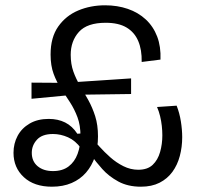

<svg xmlns="http://www.w3.org/2000/svg" viewBox="-20 -692 752 725"><path d="M176 13Q109 13 70 -23Q31 -59 31 -115Q31 -150 46.5 -179Q62 -208 92 -225.5Q122 -243 164 -243Q199 -243 226 -229.5Q253 -216 272 -187L287 -188L286 -132Q265 -161 237 -173.5Q209 -186 180 -186Q139 -186 119.5 -164.5Q100 -143 100 -115Q100 -83 122 -64.5Q144 -46 180 -46Q216 -46 239 -63.5Q262 -81 273 -111Q284 -141 284 -177Q284 -219 272.5 -249.5Q261 -280 244.5 -305.5Q228 -331 211 -356.5Q194 -382 182.5 -413Q171 -444 171 -486Q171 -551 200 -592Q229 -633 275.5 -652.5Q322 -672 377 -672Q423 -672 462.5 -658.5Q502 -645 530.5 -618.5Q559 -592 573.5 -554Q588 -516 586 -467L515 -458Q516 -504 502 -537Q488 -570 458 -588Q428 -606 379 -606Q309 -606 278 -571.5Q247 -537 247 -485Q247 -450 257 -422Q267 -394 282.5 -368Q298 -342 313.5 -314Q329 -286 339.5 -253Q350 -220 350 -177Q350 -135 338.5 -100.5Q327 -66 305 -40.5Q283 -15 250.5 -1Q218 13 176 13ZM99 -319V-380L241 -379L246 -333ZM512 13Q463 13 427 -6.5Q391 -26 366 -54Q341 -82 325 -105L311 -110L328 -169Q339 -157 356.5 -137.5Q374 -118 396.5 -98Q419 -78 446 -64.5Q473 -51 502 -51Q537 -51 556.5 -69.5Q576 -88 584.5 -118Q593 -148 593 -181Q593 -198 591 -216.5Q589 -235 584.5 -253.5Q580 -272 573 -288L647 -293Q658 -265 663 -233.5Q668 -202 668 -174Q668 -137 659 -103Q650 -69 631 -43Q612 -17 582.5 -2Q553 13 512 13ZM254 -334 249 -381 475 -396V-337Z"/></svg>

Font: Bricolage Grotesque 24pt Light
Style: Regular
Weight: 300
Designer: Mathieu Triay
Foundry: Atelier Triay
Version: Version 1.001;gftools[0.9.33.dev8+g029e19f]